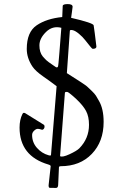

<svg xmlns="http://www.w3.org/2000/svg" viewBox="-20 -820 595 949"><path d="M243.2 -497.1Q254.9 -489.3 256.6 -488Q258.3 -486.8 261.2 -486.8Q264.2 -486.8 266.4 -490.5Q268.6 -494.1 273.9 -563.5L283.2 -682.6Q239.7 -693.8 207.3 -661.9Q174.8 -629.9 174.8 -595.7Q174.8 -561.5 191.4 -541L202.1 -529.3Q208.5 -522 220.2 -513.2ZM300.8 -361.3 276.9 -48.3Q287.6 -41 323.5 -57.6Q359.4 -74.2 372.1 -86.9Q419.9 -135.7 419.9 -203.1Q419.9 -244.1 405.3 -271.5Q390.6 -298.8 357.4 -330.1L338.9 -346.7Q317.9 -365.2 311.8 -365.7Q305.7 -366.2 302.7 -364.7Q300.8 -361.8 300.8 -361.3ZM267.6 91.8Q267.6 108.9 256.8 108.9Q238.3 108.9 226.1 108.4Q220.2 108.4 220.2 96.2L230.5 1.5Q230.5 -2.4 225.1 -4.6Q219.7 -6.8 219.2 -6.8Q76.7 -48.8 76.7 -189.5Q76.7 -228 90.8 -256.3Q93.3 -262.2 97.9 -262.2Q102.5 -262.2 105 -260.3L196.3 -203.6Q200.2 -201.2 200.2 -194.1Q200.2 -187 195.8 -182.4Q191.4 -177.7 187.3 -178.7Q183.1 -179.7 178 -181.4Q172.9 -183.1 165.5 -183.1Q158.2 -183.1 148.4 -173.8Q138.7 -164.6 138.7 -152.8Q138.7 -116.2 162.6 -89.1Q186.5 -62 219.7 -52.7Q224.1 -51.3 226.6 -51.3Q229 -51.3 231.9 -52.2L259.8 -394Q247.1 -404.3 227.5 -418L193.8 -441.9Q155.8 -468.3 140.6 -490.7Q112.3 -533.2 112.3 -578.1Q112.3 -661.6 161.1 -694.8Q210 -728 287.6 -735.8Q289.6 -781.2 290 -790.5Q290.5 -799.8 314.7 -799.8Q338.9 -799.8 338.9 -786.6Q337.9 -775.9 335.4 -759.3L331.5 -731.9Q440.9 -706.5 442.9 -694.8Q447.3 -668 456.5 -589.8Q456.5 -578.6 438 -578.6Q435.5 -578.6 424.8 -591.8L401.4 -621.1Q388.7 -637.7 370.1 -653.1Q351.6 -668.5 338.4 -671.1Q325.2 -673.8 325.2 -667Q319.8 -597.7 310.5 -458.5Q398.9 -402.8 409.7 -393.1L434.1 -370.1Q447.3 -357.4 454.1 -347.2L469.2 -321.3Q492.2 -281.7 492.2 -217.3Q492.2 -120.1 433.8 -59.3Q375.5 1.5 279.8 1.5Q275.9 1.5 271.5 4.4Z"/></svg>

Font: Della Respira
Style: Regular
Weight: 500
Version: Version 0.201